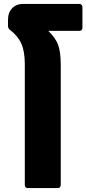

<svg xmlns="http://www.w3.org/2000/svg" viewBox="-20 -963 442 983"><path d="M386 -943Q393 -943 397.5 -938.5Q402 -934 402 -927V-820Q402 -813 397.5 -809Q393 -805 386 -805H227Q264 -770 277.5 -733.5Q291 -697 291 -631V-16Q291 -9 287 -4.5Q283 0 276 0H122Q115 0 111 -4.5Q107 -9 107 -16V-635Q107 -699 89.5 -739Q72 -779 30 -811Q21 -818 21 -831V-862Q21 -899 42.5 -921Q64 -943 99 -943Z"/></svg>

Font: LINE Seed Sans TH App ExtraBold
Style: Regular
Weight: 800
Designer: Dalton Maag Ltd | Thai characters by Cadson Demak Co.,Ltd.
Foundry: Dalton Maag Ltd
Version: Version 1.003